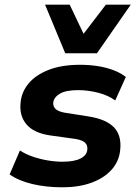

<svg xmlns="http://www.w3.org/2000/svg" viewBox="-20 -787 585 818"><path d="M246 11Q176 11 117.5 -3Q59 -17 21 -44L65 -146Q89 -130 120 -119.5Q151 -109 183.5 -103.5Q216 -98 246 -98Q297 -98 323.5 -112Q350 -126 352 -149Q354 -168 342.5 -179Q331 -190 302 -195L194 -210Q124 -220 92.5 -257.5Q61 -295 68 -352Q72 -395 101.5 -431Q131 -467 186.5 -489Q242 -511 322 -511Q359 -511 395.5 -505.5Q432 -500 463.5 -488Q495 -476 516 -459L471 -359Q441 -381 398 -392Q355 -403 313 -403Q261 -403 235.5 -388Q210 -373 207 -351Q205 -334 216.5 -323Q228 -312 255 -307L357 -291Q433 -279 466 -244Q499 -209 492 -147Q487 -99 455 -63.5Q423 -28 369.5 -8.5Q316 11 246 11ZM258 -560 172 -767H277L336 -643L431 -767H537L393 -560Z"/></svg>

Font: Nunito Sans 8pt ExtraBold
Style: Italic
Weight: 800
Italic angle: -9°
Version: Version 3.101;gftools[0.9.27]